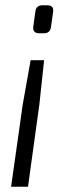

<svg xmlns="http://www.w3.org/2000/svg" viewBox="-20 -508 286 727"><path d="M141 -488H159Q185 -488 181 -462L173 -406Q170 -382 146 -382H129Q103 -382 106 -407L114 -465Q117 -488 141 -488ZM129 -112 86 199H22L66 -112L96 -280H147Z"/></svg>

Font: Exo 2.0 Light
Style: Italic
Weight: 300
Italic angle: -8°
Designer: Natanael Gama
Version: Version 1.001;PS 001.001;hotconv 1.0.70;makeotf.lib2.5.58329